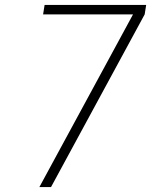

<svg xmlns="http://www.w3.org/2000/svg" viewBox="-20 -755 640 775"><path d="M186 0H139L517 -697H154L160 -735H570L564 -697Z"/></svg>

Font: Iosevka Aile Extralight
Style: Italic
Weight: 200
Italic angle: -9°
Designer: Belleve Invis
Foundry: Belleve Invis
Version: Version 31.1.0; ttfautohint (v1.8.4)